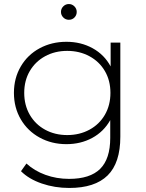

<svg xmlns="http://www.w3.org/2000/svg" viewBox="-20 -733 722 951"><path d="M84 115 111 77Q150 113 205 133Q260 153 322 153Q426 153 476 103.5Q526 54 526 -50V-138Q494 -81 437 -50Q380 -19 309 -19Q236 -19 176.5 -51.5Q117 -84 83 -142Q49 -200 49 -273Q49 -346 83 -404Q117 -462 176.5 -494Q236 -526 309 -526Q381 -526 439 -494Q497 -462 528 -404V-522H576V-56Q576 74 513 136Q450 198 323 198Q251 198 187 176Q123 154 84 115ZM527 -273Q527 -334 499.5 -381Q472 -428 423 -454.5Q374 -481 313 -481Q252 -481 203.5 -454.5Q155 -428 127.5 -381Q100 -334 100 -273Q100 -212 127.5 -164.5Q155 -117 203.5 -90.5Q252 -64 313 -64Q374 -64 423 -90.5Q472 -117 499.5 -164.5Q527 -212 527 -273ZM282 -674Q282 -690 293.5 -701.5Q305 -713 321 -713Q337 -713 348.5 -701.5Q360 -690 360 -674Q360 -658 349 -646.5Q338 -635 321 -635Q305 -635 293.5 -646.5Q282 -658 282 -674Z"/></svg>

Font: Goldbeck Next Light
Style: Regular
Weight: 300
Designer: Julieta Ulanovsky
Foundry: Julieta Ulanovsky
Version: Version 7.200